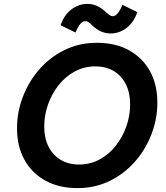

<svg xmlns="http://www.w3.org/2000/svg" viewBox="-20 -951 854 987"><path d="M478 -731Q574.2 -731 643.7 -692.3Q713.3 -653.6 751.1 -584.8Q788.9 -515.9 788.9 -423.8Q788.9 -340.2 758.8 -261.6Q728.8 -182.9 674 -120.3Q619.3 -57.8 544 -20.9Q468.8 16 378.4 16Q282.6 16 212.9 -22.7Q143.1 -61.4 105.3 -130.4Q67.5 -199.4 67.5 -291.2Q67.5 -374.8 97.6 -453.4Q127.7 -532.1 182.4 -594.7Q237.1 -657.2 312.4 -694.1Q387.7 -731 478 -731ZM470.1 -609.8Q412.5 -609.8 364.3 -583.6Q316.1 -557.5 281.2 -513.2Q246.3 -468.9 226.8 -413.7Q207.4 -358.4 207.4 -300.1Q207.4 -241.5 229.3 -197.6Q251.3 -153.7 291.7 -129.5Q332.1 -105.2 386.3 -105.2Q443.9 -105.2 492.1 -131.4Q540.3 -157.5 575.2 -201.8Q610.2 -246.1 629.6 -301.3Q649 -356.6 649 -414.9Q649 -473.5 627.1 -517.5Q605.2 -561.6 565.1 -585.7Q525 -609.8 470.1 -609.8ZM429.5 -931Q455.7 -931 478.9 -920.4Q502.2 -909.9 523.7 -889.4Q534.7 -879.8 542.6 -873.8Q550.6 -867.8 560.1 -867.8Q572.2 -867.8 584.7 -882.2Q597.3 -896.6 609.2 -926.2L686.1 -888.6Q666.8 -834.6 629.9 -806.8Q593 -779 547.9 -779Q522 -779 498.4 -789.8Q474.8 -800.5 452.7 -821.6Q442.7 -831.9 435.1 -837Q427.5 -842.2 417.3 -842.2Q405.6 -842.2 393 -828.1Q380.4 -814 368.1 -783.8L291.3 -821.4Q310.5 -875.4 347.8 -903.2Q385.1 -931 429.5 -931Z"/></svg>

Font: Wix Madefor Text
Style: Italic
Weight: 400
Italic angle: -12°
Designer: Dalton Maag Ltd
Foundry: Dalton Maag Ltd
Version: Version 3.100